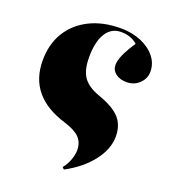

<svg xmlns="http://www.w3.org/2000/svg" viewBox="-139 -637 850 966"><g transform="rotate(20 285.5 -154.0)"><path d="M315 229 305 219Q323 198 334 169Q345 140 345 115Q345 74 320.5 48.5Q296 23 238 5Q27 -59 27 -251Q27 -338 66 -402Q105 -466 176 -501.5Q247 -537 342 -537Q403 -537 451.5 -516.5Q500 -496 528 -461Q556 -426 556 -382Q556 -345 528 -318.5Q500 -292 461 -292Q424 -292 401.5 -309.5Q379 -327 379 -355Q379 -378 392.5 -409Q406 -440 438 -489Q403 -520 350 -520Q298 -520 269.5 -474.5Q241 -429 241 -346Q241 -278 266 -241Q291 -204 352 -182Q435 -153 469.5 -115Q504 -77 504 -16Q504 51 453.5 116.5Q403 182 315 229Z"/></g></svg>

Font: Display Black
Style: Regular
Weight: 900
Designer: Latin by Veronika Burian and Jose Scaglione. Greek by Irene Vlachou. Cyrillic by Vera Evstafieva.
Foundry: TypeTogether
Version: Version 3.002